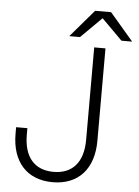

<svg xmlns="http://www.w3.org/2000/svg" viewBox="-61 -961 736 1019"><g transform="rotate(5 307.0 -451.0)"><path d="M258 12C396 12 476 -79 476 -227V-720H416V-227C416 -107 358 -43 258 -43C158 -43 100 -107 100 -227V-262H40V-227C40 -79 120 12 258 12ZM279 -768H336L447 -878L557 -768H614L489 -914H404Z"/></g></svg>

Font: Aspekta 250
Style: Regular
Weight: 250
Designer: Ivo Dolenc
Version: Version 2.000